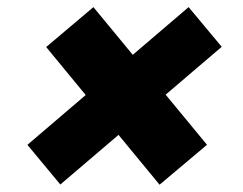

<svg xmlns="http://www.w3.org/2000/svg" viewBox="-20 -620 677 534"><path d="M108.4 -489.2 423.8 -106.3 555.7 -217.3 239.8 -600.2ZM147.8 -106.8 596.7 -489.8 504.6 -600.2 56.2 -217.2Z"/></svg>

Font: Poppins Devanagari Thin
Style: Italic
Weight: 100
Italic angle: -10°
Designer: Ninad Kale (Devanagari), Jonny Pinhorn (Latin)
Foundry: Indian Type Foundry
Version: 4.005